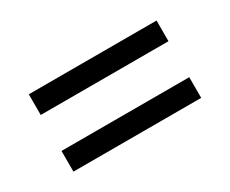

<svg xmlns="http://www.w3.org/2000/svg" viewBox="-56 -616 704 587"><g transform="rotate(-30 296.0 -322.5)"><path d="M70 -459H521V-386H70ZM70 -259H521V-186H70Z"/></g></svg>

Font: utamil05
Style: Book
Weight: 400
Designer: Jelle Bosma - Monotype Design Team
Foundry: Monotype Imaging Inc.
Version: Version 2.003